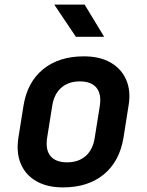

<svg xmlns="http://www.w3.org/2000/svg" viewBox="-20 -805 640 835"><path d="M254 10Q185 10 138 -17Q91 -44 70.5 -92.5Q50 -141 60 -206L82 -344Q98 -447 167 -503.5Q236 -560 345 -560Q414 -560 461 -533Q508 -506 529 -457.5Q550 -409 539 -345L517 -206Q500 -103 431.5 -46.5Q363 10 254 10ZM272 -99Q321 -99 352.5 -126.5Q384 -154 392 -206L414 -344Q422 -396 399.5 -423.5Q377 -451 327 -451Q278 -451 246.5 -423.5Q215 -396 207 -344L185 -206Q177 -154 199.5 -126.5Q222 -99 272 -99ZM310 -645 216 -785H348L433 -645Z"/></svg>

Font: JetBrains Mono NL
Style: Bold Italic
Weight: 700
Italic angle: -9°
Designer: Philipp Nurullin, Konstantin Bulenkov
Foundry: JetBrains
Version: Version 2.304; ttfautohint (v1.8.4.7-5d5b)